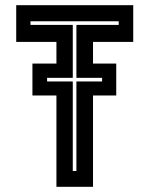

<svg xmlns="http://www.w3.org/2000/svg" viewBox="-20 -720 591 740"><path d="M197.5 0V-352H105V-475H197.5V-558.5H42.5V-700H493.5V-558.5H338.5V-475H428V-352H338.5V0ZM260.5 -61H274.5V-406H373.5V-420H274.5V-624H437.5V-638H97.5V-624H260.5V-420H161.5V-406H260.5Z"/></svg>

Font: Tourney Thin
Style: Regular
Weight: 100
Designer: Tyler Finck
Foundry: Etcetera Type Co
Version: Version 1.015